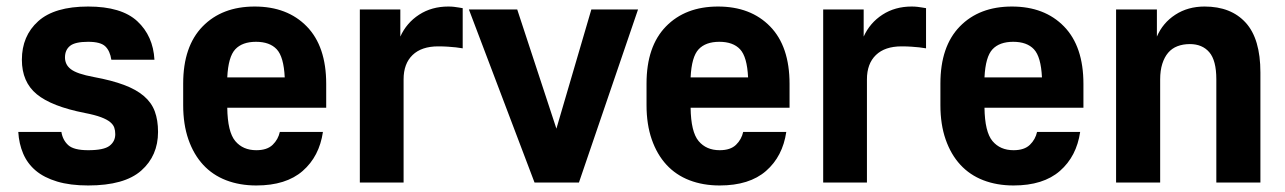

<svg xmlns="http://www.w3.org/2000/svg" viewBox="-20 -559 3934 588"><path d="M250 9Q195 9 155 -3Q115 -15 89.5 -36.5Q64 -58 51 -88.5Q38 -119 36 -155H168Q172 -130 189 -114.5Q206 -99 250 -99Q298 -99 315.5 -112.5Q333 -126 333 -148Q333 -159 330 -168Q327 -177 317.5 -185Q308 -193 289.5 -200Q271 -207 240 -213Q138 -233 92.5 -270.5Q47 -308 47 -376Q47 -449 97 -494Q147 -539 250 -539Q352 -539 400.5 -494Q449 -449 453 -376H321Q317 -403 302.5 -417Q288 -431 250 -431Q210 -431 194.5 -418.5Q179 -406 179 -383Q179 -373 183 -364Q187 -355 196.5 -347.5Q206 -340 223.5 -334Q241 -328 268 -323Q322 -313 359.5 -299Q397 -285 420.5 -265Q444 -245 454 -218Q464 -191 464 -155Q464 -82 412.5 -36.5Q361 9 250 9Z M765 9Q714 9 672.5 -7Q631 -23 602 -54.5Q573 -86 557 -132Q541 -178 541 -237V-303Q541 -417 600.5 -478Q660 -539 760 -539Q860 -539 919.5 -478Q979 -417 979 -302V-229H676Q677 -155 700.5 -127Q724 -99 765 -99Q798 -99 815 -115.5Q832 -132 837 -155H969Q958 -80 907 -35.5Q856 9 765 9ZM764 -431Q722 -431 700.5 -408Q679 -385 676 -322H852Q849 -385 827.5 -408Q806 -431 764 -431Z M1082 -530H1206V-447Q1225 -489 1263.5 -514Q1302 -539 1353 -539Q1363 -539 1371 -538Q1379 -537 1385 -536L1397 -534V-411L1376 -414Q1366 -415 1352.5 -416Q1339 -417 1322 -417Q1271 -417 1243.5 -390.5Q1216 -364 1216 -316V0H1082Z M1416 -530H1564L1684 -165L1791 -530H1934L1753 0H1617Z M2184 9Q2133 9 2091.5 -7Q2050 -23 2021 -54.5Q1992 -86 1976 -132Q1960 -178 1960 -237V-303Q1960 -417 2019.5 -478Q2079 -539 2179 -539Q2279 -539 2338.5 -478Q2398 -417 2398 -302V-229H2095Q2096 -155 2119.5 -127Q2143 -99 2184 -99Q2217 -99 2234 -115.5Q2251 -132 2256 -155H2388Q2377 -80 2326 -35.5Q2275 9 2184 9ZM2183 -431Q2141 -431 2119.5 -408Q2098 -385 2095 -322H2271Q2268 -385 2246.5 -408Q2225 -431 2183 -431Z M2501 -530H2625V-447Q2644 -489 2682.5 -514Q2721 -539 2772 -539Q2782 -539 2790 -538Q2798 -537 2804 -536L2816 -534V-411L2795 -414Q2785 -415 2771.5 -416Q2758 -417 2741 -417Q2690 -417 2662.5 -390.5Q2635 -364 2635 -316V0H2501Z M3084 9Q3033 9 2991.5 -7Q2950 -23 2921 -54.5Q2892 -86 2876 -132Q2860 -178 2860 -237V-303Q2860 -417 2919.5 -478Q2979 -539 3079 -539Q3179 -539 3238.5 -478Q3298 -417 3298 -302V-229H2995Q2996 -155 3019.5 -127Q3043 -99 3084 -99Q3117 -99 3134 -115.5Q3151 -132 3156 -155H3288Q3277 -80 3226 -35.5Q3175 9 3084 9ZM3083 -431Q3041 -431 3019.5 -408Q2998 -385 2995 -322H3171Q3168 -385 3146.5 -408Q3125 -431 3083 -431Z M3398 -530H3523V-447Q3541 -489 3579.5 -514Q3618 -539 3669 -539Q3750 -539 3795 -489.5Q3840 -440 3840 -337V0H3705V-316Q3705 -374 3683.5 -399Q3662 -424 3624 -424Q3603 -424 3586 -417.5Q3569 -411 3557.5 -397.5Q3546 -384 3539.5 -363.5Q3533 -343 3533 -316V0H3398Z"/></svg>

Font: Golos UI VF
Style: Regular
Weight: 400
Designer: A.Korolkova, Vitaly Kuzmin
Foundry: ParaType Ltd
Version: Version 2.000